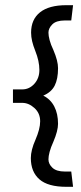

<svg xmlns="http://www.w3.org/2000/svg" viewBox="-20 -679 312 741"><path d="M147 -310Q178 -323 191 -348.5Q204 -374 204 -416Q204 -430 199.5 -447.5Q195 -465 186 -486Q176 -507 171.5 -524Q167 -541 167 -553Q167 -570 182 -585Q197 -600 230 -600H255L262 -659H236Q169 -659 134.5 -631.5Q100 -604 100 -553Q100 -537 104 -520Q108 -503 116 -483Q124 -463 128 -444.5Q132 -426 132 -409Q132 -377 112.5 -355.5Q93 -334 66 -334H30V-282H66Q91 -282 113 -262Q135 -242 135 -211Q135 -196 130.5 -178.5Q126 -161 117 -140Q108 -120 103.5 -102Q99 -84 99 -69Q99 -16 132 13Q165 42 236 42H262L255 -17H230Q198 -17 182.5 -31.5Q167 -46 167 -64Q167 -76 171.5 -93Q176 -110 186 -132Q195 -153 199.5 -170.5Q204 -188 204 -201Q204 -240 189.5 -268Q175 -296 147 -310Z"/></svg>

Font: Catamaran
Style: Regular
Weight: 400
Designer: Pria Ravichandran
Version: Version 2.000